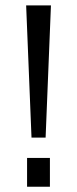

<svg xmlns="http://www.w3.org/2000/svg" viewBox="-20 -707 293 727"><path d="M99.3 -186.1 79 -686.5H172.9L152.7 -186.1ZM82.5 0V-108.9H169V0Z"/></svg>

Font: Archivo SemiBold Condensed
Style: Regular
Weight: 600
Width: 3
Version: Version 2.001